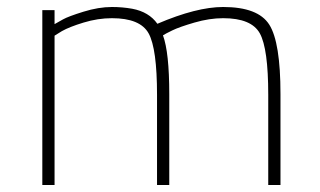

<svg xmlns="http://www.w3.org/2000/svg" viewBox="-20 -529 915 549"><path d="M136 0H101V-500H136V-460Q145 -465 160 -473.5Q175 -482 218.5 -495.5Q262 -509 300 -509Q330 -509 358 -504Q406 -495 430 -461Q542 -509 618 -509Q718 -509 750 -458.5Q782 -408 782 -260V0H747V-258Q747 -390 723 -433.5Q699 -477 618 -477Q579 -477 536 -464.5Q493 -452 472.5 -442Q452 -432 446 -428Q464 -379 464 -260V0H429V-258Q429 -390 405 -433.5Q381 -477 300 -477Q260 -477 219 -464.5Q178 -452 157 -440L136 -427Z"/></svg>

Font: TypoPRO Titillium Text
Style: 1 wt
Weight: 100
Designer: Accademia di Belle Arti di Urbino and others
Foundry: Accademia di Belle Arti di Urbino and others.
Version: Version 25.000